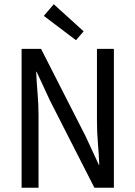

<svg xmlns="http://www.w3.org/2000/svg" viewBox="-20 -887 640 907"><path d="M82 0V-656H174L384 -244L447 -108H449Q447 -157 442.5 -210.5Q438 -264 438 -316V-656H518V0H426L216 -412L153 -548H151Q153 -498 157.5 -446Q162 -394 162 -343V0ZM339 -697 187 -812 234 -867 375 -739Z"/></svg>

Font: Source Code Pro
Style: Regular
Weight: 400
Monospace: yes
Designer: Paul D. Hunt, Teo Tuominen
Foundry: Adobe Systems Incorporated
Version: Version 1.018;hotconv 1.0.116;makeotfexe 2.5.65601